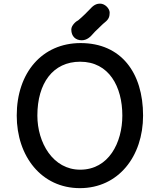

<svg xmlns="http://www.w3.org/2000/svg" viewBox="-20 -1001 862 1036"><path d="M70.3 -377.4C70.3 -157.7 203.6 14.2 411.1 14.2C619.1 14.2 752 -157.7 752 -377.4C752 -608.9 633.3 -768.6 415 -768.6C207.5 -768.6 70.3 -608.9 70.3 -377.4ZM181.6 -377.4C181.6 -551.8 265.6 -668 412.6 -668C568.4 -668 640.1 -533.2 640.1 -377.4C640.1 -231 566.4 -85.4 412.6 -85.4C265.6 -85.4 181.6 -231 181.6 -377.4ZM420.9 -783.7C449.7 -783.7 468.3 -802.7 483.9 -820.8C488.8 -826.2 495.6 -834 501 -838.4C527.8 -863.3 528.8 -866.7 546.4 -880.9C568.4 -898.4 571.3 -913.1 571.8 -932.6C571.8 -954.6 546.9 -981.4 520 -981.4C506.8 -981.4 488.8 -978 468.3 -954.6C453.1 -938.5 425.3 -910.6 402.3 -891.6C391.6 -887.2 364.7 -864.7 364.7 -841.8C364.7 -804.7 388.2 -783.7 420.9 -783.7Z"/></svg>

Font: Autour One
Style: Regular
Weight: 400
Designer: Eben Sorkin
Foundry: Eben Sorkin
Version: Version 1.002